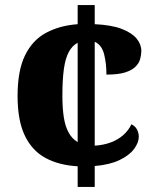

<svg xmlns="http://www.w3.org/2000/svg" viewBox="-20 -734 607 754"><path d="M285 -81Q212 -85 159 -113.5Q106 -142 77.5 -201.5Q49 -261 49 -357Q49 -457 78.5 -517Q108 -577 161.5 -605.5Q215 -634 285 -639V-714H352V-639Q418 -636 458 -620.5Q498 -605 516.5 -582.5Q535 -560 535 -534Q535 -519 530.5 -502.5Q526 -486 512 -472Q498 -458 471 -449.5Q444 -441 398 -441Q398 -484 389 -520.5Q380 -557 352 -570V-162Q386 -164 414.5 -174.5Q443 -185 464 -203.5Q485 -222 496 -246Q512 -238 518.5 -224.5Q525 -211 525 -197Q525 -174 506.5 -149Q488 -124 449.5 -105.5Q411 -87 352 -82V0H285ZM285 -566Q264 -555 250.5 -530.5Q237 -506 231 -464Q225 -422 225 -358Q225 -310 230.5 -274Q236 -238 249.5 -213.5Q263 -189 285 -176Z"/></svg>

Font: Noto Serif Ethiopic ExtraBold
Style: Regular
Weight: 800
Version: Version 2.102